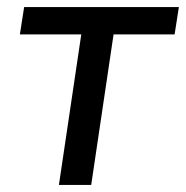

<svg xmlns="http://www.w3.org/2000/svg" viewBox="-20 -521 524 541"><path d="M146 0 209 -424H36L48 -501H484L472 -424H300L237 0Z"/></svg>

Font: Nunitoga
Style: Medium Italic
Weight: 500
Italic angle: -9°
Designer: Vernon Adams
Foundry: Vernon Adams
Version: Version 1.0